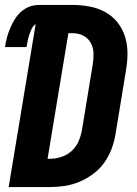

<svg xmlns="http://www.w3.org/2000/svg" viewBox="-35 -755 555 775"><path d="M166 0H0L109 -658Q98 -650 92.5 -638Q87 -626 83 -614Q79 -602 76.5 -589.5Q74 -577 72 -565H-15Q-12 -584 -7 -603Q-2 -622 5.5 -640Q13 -658 23.5 -675.5Q34 -693 49.5 -707Q65 -721 83.5 -728Q102 -735 121 -735H259Q294 -735 327.5 -728.5Q361 -722 389.5 -706.5Q418 -691 438.5 -665.5Q459 -640 469 -609Q479 -578 479.5 -543.5Q480 -509 474 -474L431 -212Q426 -182 415 -153Q404 -124 385.5 -98Q367 -72 340.5 -52.5Q314 -33 285 -21Q256 -9 226 -4.5Q196 0 166 0ZM157 -114H166Q189 -114 212.5 -121.5Q236 -129 254.5 -146Q273 -163 282.5 -185.5Q292 -208 296 -231L339 -493Q343 -516 342.5 -539Q342 -562 331.5 -581.5Q321 -601 301.5 -611Q282 -621 259 -621H241Z"/></svg>

Font: Iosevka Heavy
Style: Italic
Weight: 900
Italic angle: -9°
Monospace: yes
Designer: Belleve Invis
Foundry: Belleve Invis
Version: Version 32.5.0; ttfautohint (v1.8.4)